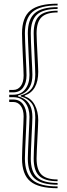

<svg xmlns="http://www.w3.org/2000/svg" viewBox="-20 -820 362 1042"><path d="M30 -318.8V-332H52Q77.2 -332 92.8 -352.9Q108.2 -373.8 108.2 -409.8Q108.2 -419 106.9 -449.2Q105.5 -479.5 103.8 -517.5Q102 -555.5 100.8 -589.1Q99.5 -622.8 99.5 -638.5Q99.5 -725 144.2 -762.5Q189 -800 292.5 -800V-790.5Q197.5 -790.5 156.4 -755.2Q115.2 -720 115.2 -638.5Q115.2 -622.8 116.6 -589.5Q118 -556.2 119.8 -518.5Q121.5 -480.8 122.8 -450.6Q124 -420.5 124 -411.2Q124 -371 105.5 -344.9Q87 -318.8 52 -318.8ZM292.5 182.5Q206 182.5 168.5 149.5Q131 116.5 131 40.2Q131 25 132.4 -7.9Q133.8 -40.8 135.5 -78.2Q137.2 -115.8 138.6 -145.8Q140 -175.8 140 -185.5Q140 -232.5 117.1 -262.5Q94.2 -292.5 52 -292.5H30V-306H52Q94.2 -306 117.1 -336.1Q140 -366.2 140 -413.2Q140 -423 138.6 -453Q137.2 -483 135.5 -520.5Q133.8 -558 132.4 -590.9Q131 -623.8 131 -639Q131 -715.2 168.5 -748.2Q206 -781.2 292.5 -781.2V-771.5Q214.5 -771.5 180.8 -740.8Q147 -710 147 -639Q147 -623.8 148.2 -591.2Q149.5 -558.8 151.2 -521.8Q153 -484.8 154.4 -454.9Q155.8 -425 155.8 -414.8Q155.8 -376 143.9 -352.6Q132 -329.2 114.1 -317.6Q96.2 -306 78.2 -302V-296.8Q96.2 -292.8 114.1 -281.1Q132 -269.5 143.9 -246.1Q155.8 -222.8 155.8 -184Q155.8 -173.8 154.4 -143.8Q153 -113.8 151.2 -76.8Q149.5 -39.8 148.2 -7.2Q147 25.2 147 40.2Q147 111.2 180.8 142.1Q214.5 173 292.5 173ZM292.5 163.5Q223 163.5 192.9 134.9Q162.8 106.2 162.8 40.2Q162.8 25.2 164.1 -7Q165.5 -39.2 167.2 -76Q169 -112.8 170.2 -142.5Q171.5 -172.2 171.5 -182.5Q171.5 -234.2 150.6 -260.8Q129.8 -287.2 92.5 -296.8V-302.2Q129.8 -311.5 150.6 -338Q171.5 -364.5 171.5 -416Q171.5 -426.2 170.2 -456.1Q169 -486 167.2 -522.8Q165.5 -559.5 164.1 -591.8Q162.8 -624 162.8 -639Q162.8 -705 192.9 -733.5Q223 -762 292.5 -762V-752.5Q231.5 -752.5 205 -726.1Q178.5 -699.8 178.5 -639Q178.5 -624 179.9 -594.1Q181.2 -564.2 183 -530.4Q184.8 -496.5 186.1 -468.8Q187.5 -441 187.5 -430.5Q187.5 -326.8 113.8 -301.5V-297.2Q149.8 -285.8 168.6 -250.5Q187.5 -215.2 187.5 -168Q187.5 -157.8 186.1 -130Q184.8 -102.2 183 -68.4Q181.2 -34.5 179.9 -4.5Q178.5 25.5 178.5 40.2Q178.5 101 205 127.5Q231.5 154 292.5 154ZM292.5 201.5Q189 201.5 144.2 164Q99.5 126.5 99.5 40Q99.5 24.2 100.8 -9.1Q102 -42.5 103.8 -80.5Q105.5 -118.5 106.9 -148.9Q108.2 -179.2 108.2 -188.8Q108.2 -224.5 92.8 -245.5Q77.2 -266.5 52 -266.5H30V-279.8H52Q87 -279.8 105.5 -253.5Q124 -227.2 124 -187.2Q124 -177.8 122.8 -147.5Q121.5 -117.2 119.8 -79.6Q118 -42 116.6 -8.8Q115.2 24.5 115.2 40Q115.2 121.2 156.4 156.5Q197.5 191.8 292.5 191.8Z"/></svg>

Font: Big Shoulders Inline Text
Style: Regular
Weight: 400
Designer: Patric King
Foundry: XO Type Co
Version: Version 1.000